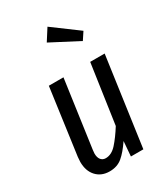

<svg xmlns="http://www.w3.org/2000/svg" viewBox="-197 -885 866 989"><g transform="rotate(-30 236.0 -391.0)"><path d="M49 -106Q49 -115 51 -135L105 -527H192L136 -128Q134 -114 134 -107Q134 -83 144.5 -70Q155 -57 173 -57Q208 -57 238 -90.5Q268 -124 300 -175L351 -527H437L363 0H289L296 -88Q263 -39 232.5 -13.5Q202 12 157 12Q108 12 78.5 -20Q49 -52 49 -106ZM251 -794 401 -683 372 -639 207 -725Z"/></g></svg>

Font: Fira Sans Extra Condensed
Style: Italic
Weight: 400
Width: 3
Italic angle: -8°
Designer: Carrois Corporate & Edenspiekermann AG
Foundry: Carrois Corporate GbR & Edenspiekermann AG
Version: Version 4.203